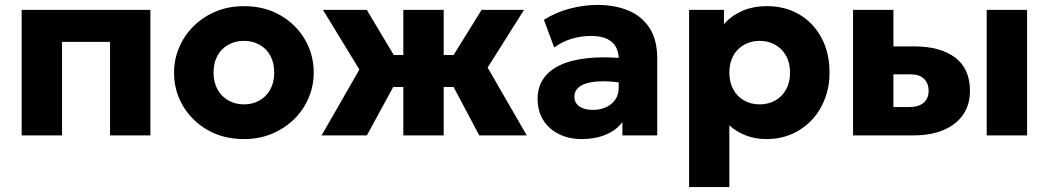

<svg xmlns="http://www.w3.org/2000/svg" viewBox="-20 -550 4260 780"><path d="M68 0V-510H591V0H427V-380H232V0Z M971 15Q887.5 15 823.5 -21.8Q759.5 -58.5 723.2 -120Q687 -181.5 687 -255Q687 -308.5 707.8 -357.2Q728.5 -406 766.5 -443.8Q804.5 -481.5 856.5 -503.2Q908.5 -525 971 -525Q1054.5 -525 1118.5 -488.2Q1182.5 -451.5 1218.5 -390Q1254.5 -328.5 1254.5 -255Q1254.5 -201.5 1234 -152.8Q1213.5 -104 1175.5 -66.5Q1137.5 -29 1085.5 -7Q1033.5 15 971 15ZM971 -126Q1006 -126 1034 -141.8Q1062 -157.5 1078 -186.5Q1094 -215.5 1094 -255Q1094 -295 1078.2 -323.8Q1062.5 -352.5 1034.5 -368.2Q1006.5 -384 971 -384Q935.5 -384 907.5 -368.2Q879.5 -352.5 863.5 -323.8Q847.5 -295 847.5 -255Q847.5 -215.5 863.8 -186.5Q880 -157.5 908 -141.8Q936 -126 971 -126Z M1618.5 0V-196.5H1476V-326.5H1618.5V-510H1782.5V-326.5H1924V-196.5H1782.5V0ZM1286.5 0 1440 -267.5 1292 -510H1470L1615.5 -266.5L1470.5 0ZM1927 0 1785.5 -266.5 1936.5 -510H2109L1961 -275.5L2120 0Z M2343 15Q2292 15 2251.5 -4.8Q2211 -24.5 2187.5 -61.2Q2164 -98 2164 -149.5Q2164 -193.5 2185.8 -227.5Q2207.5 -261.5 2251.5 -283.5Q2295.5 -305.5 2362.2 -313.2Q2429 -321 2518.5 -313L2520 -211Q2472.5 -219.5 2434.2 -219.8Q2396 -220 2369.2 -213.2Q2342.5 -206.5 2328 -192.5Q2313.5 -178.5 2313.5 -158Q2313.5 -131.5 2333.8 -117.5Q2354 -103.5 2388 -103.5Q2417.5 -103.5 2441.2 -114Q2465 -124.5 2479.2 -144.8Q2493.5 -165 2493.5 -194.5V-311Q2493.5 -338.5 2482 -359.5Q2470.5 -380.5 2445.8 -392.2Q2421 -404 2380 -404Q2340.5 -404 2301.5 -392.2Q2262.5 -380.5 2231.5 -357L2189.5 -469.5Q2239 -500.5 2295.5 -515.2Q2352 -530 2406.5 -530Q2478.5 -530 2533.2 -507Q2588 -484 2619 -436Q2650 -388 2650 -313V0H2508.5V-54Q2484 -21 2441 -3Q2398 15 2343 15Z M2779.5 210V-510H2921V-451.5Q2949.5 -485 2993.8 -505Q3038 -525 3096.5 -525Q3169.5 -525 3226.8 -491.5Q3284 -458 3317 -397Q3350 -336 3350 -255Q3350 -198 3331.2 -148.8Q3312.5 -99.5 3278 -62.8Q3243.5 -26 3196.8 -5.5Q3150 15 3093.5 15Q3048.5 15 3010.8 0.5Q2973 -14 2943 -40.5V210ZM3066 -126Q3101.5 -126 3129.5 -141.8Q3157.5 -157.5 3173.5 -186.5Q3189.5 -215.5 3189.5 -255Q3189.5 -295 3173.2 -323.8Q3157 -352.5 3129.2 -368.2Q3101.5 -384 3066 -384Q3031 -384 3003 -368.2Q2975 -352.5 2959 -323.8Q2943 -295 2943 -255Q2943 -215.5 2959 -186.5Q2975 -157.5 3002.8 -141.8Q3030.5 -126 3066 -126Z M3445.5 0V-510H3609.5V-115H3672.5Q3711 -115 3731.8 -132.2Q3752.5 -149.5 3752.5 -181Q3752.5 -211.5 3733.8 -229.8Q3715 -248 3680.5 -248H3593V-361.5H3694Q3800 -361.5 3860.2 -316.2Q3920.5 -271 3920.5 -181Q3920.5 -124.5 3892.5 -84Q3864.5 -43.5 3813 -21.8Q3761.5 0 3691.5 0ZM3988.5 0V-510H4152.5V0Z"/></svg>

Font: Geologica Roman
Style: Bold
Weight: 700
Designer: Sindre Bremnes, Frode Helland
Foundry: Monokrom Skriftforlag AS
Version: Version 1.010;gftools[0.9.28]